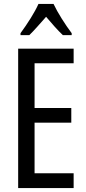

<svg xmlns="http://www.w3.org/2000/svg" viewBox="-20 -963 442 983"><path d="M254 -943H177C158 -900 121 -842 85 -793V-783H130C154 -806 185 -842 216 -877C246 -842 274 -809 302 -783H347V-793C314 -837 275 -898 254 -943ZM357 0V-76H157V-335H345V-410H157V-639H357V-714H73V0Z"/></svg>

Font: Noto Sans Gujarati ExtraCondensed
Style: Regular
Weight: 400
Width: 2
Designer: Jelle Bosma - Monotype Design Team, Universal Thirst
Foundry: Monotype Imaging Inc.
Version: Version 2.106